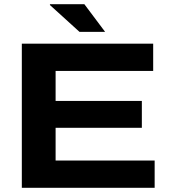

<svg xmlns="http://www.w3.org/2000/svg" viewBox="-20 -895 814 915"><path d="M84 0V-687H710V-557H245V-414H656V-286H245V-130H717V0ZM481 -743H359L218 -871V-875H382Z"/></svg>

Font: Archivo SemiExpanded
Style: Bold
Weight: 700
Width: 6
Designer: Hector Gatti
Foundry: Omnibus-Type
Version: Version 2.001